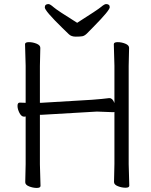

<svg xmlns="http://www.w3.org/2000/svg" viewBox="-20 -912 740 943"><path d="M179 1Q179 11 160.5 11Q142 11 123 3.5Q104 -4 104 -17L106 -106V-340Q103 -339 99 -339H98Q85 -339 75.5 -357.5Q66 -376 66 -392Q66 -408 77 -408H78L106 -407V-589L103 -695Q103 -705 122 -705Q141 -705 159.5 -697.5Q178 -690 178 -677L176 -588V-407H181L432 -422Q455 -424 479 -426Q503 -428 515 -430H518Q533 -430 542 -406V-589L539 -695Q539 -705 558 -705Q577 -705 595.5 -697.5Q614 -690 614 -677L612 -588V-106L615 0Q615 10 596.5 10Q578 10 559 2.5Q540 -5 540 -18L542 -107V-362L536 -361L456 -364L182 -348H176V-105ZM286 -775Q200 -859 200 -875.5Q200 -892 218 -892Q226 -892 243.5 -876.5Q261 -861 359 -800Q460 -864 476.5 -878Q493 -892 501 -892Q519 -892 519 -876.5Q519 -861 438 -779Q418 -758 406.5 -747Q395 -736 384.5 -734Q374 -732 352 -732Q330 -732 318 -744Q306 -756 286 -775Z"/></svg>

Font: LXGW Bright TC
Style: Regular
Weight: 400
Designer: Christian Thalmann (Catharsis Fonts)
Foundry: LXGW / Christian Thalmann (Catharsis Fonts) / Fontworks Inc.
Version: Version 5.501